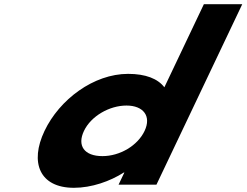

<svg xmlns="http://www.w3.org/2000/svg" viewBox="-20 -880 1175 915"><path d="M192.1 -256C120.8 -106 168.2 15 332.3 15C417 15 504.3 -16 570.3 -58H572.7L545.1 0H725.6L1134.5 -860H951.6L763.3 -464C732 -505 674 -528 590.5 -528C426.4 -528 263.4 -406 192.1 -256ZM380.1 -256C413.8 -327 501.7 -377 582.8 -377C662.7 -377 702.8 -327 669 -256C635.8 -186 551.7 -136 468.2 -136C381.1 -136 346.8 -186 380.1 -256Z"/></svg>

Font: Hussar
Style: BdSuprExtOblFive
Weight: 700
Foundry: Cannot Into Space Fonts
Version: Version 2.00